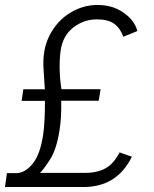

<svg xmlns="http://www.w3.org/2000/svg" viewBox="-44 -753 622 773"><path d="M-24 0 -16 -56H21Q56.5 -56 87.2 -93.5Q118 -131 130 -212.5Q133.5 -238.5 135.2 -270.2Q137 -302 137 -347H43L50 -393.5H136.5L131.5 -471.5Q125.5 -552.5 155.8 -611Q186 -669.5 238 -701.2Q290 -733 348 -733Q410 -733 454.2 -701.5Q498.5 -670 509 -628L452.5 -605Q440.5 -639 416.2 -657Q392 -675 346 -675Q293 -675 250.8 -642Q208.5 -609 200 -548.5Q195.5 -516 196.2 -474Q197 -432 203.5 -394H361L353.5 -347.5H202.5Q203 -311.5 201.5 -283.8Q200 -256 195.5 -227.5Q183.5 -151.5 158 -111.8Q132.5 -72 117 -57H298.5Q347 -57 380.5 -75.2Q414 -93.5 437.5 -139.5L487 -122Q427 0 292 0Z"/></svg>

Font: Public Sans ExtraLight
Style: Italic
Weight: 200
Italic angle: -8°
Designer: The Public Sans project authors (U.S. Web Design System). Libre Franklin designed by Pablo Impallari and Rodrigo Fuenzal
Version: Version 1.007; ttfautohint (v1.8.1) -l 8 -r 50 -G 200 -x 14 